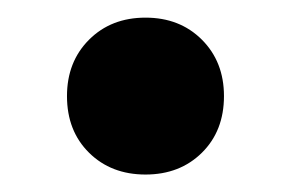

<svg xmlns="http://www.w3.org/2000/svg" viewBox="-20 -428 335 221"><path d="M147.5 -227.1Q107.9 -227.1 82.5 -252.2Q57.1 -277.3 57.1 -317.4Q57.1 -356.9 82.5 -382.3Q107.9 -407.7 147.5 -407.7Q187 -407.7 212.4 -382.3Q237.8 -356.9 237.8 -317.4Q237.8 -277.3 212.4 -252.2Q187 -227.1 147.5 -227.1Z"/></svg>

Font: Schibsted Grotesk SemiBold
Style: Regular
Weight: 600
Designer: Bakken & Baeck AS, Henrik Kongsvoll
Foundry: Schibsted ASA
Version: Version 1.100;gftools[0.9.25]